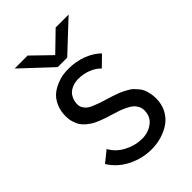

<svg xmlns="http://www.w3.org/2000/svg" viewBox="-225 -845 951 951"><g transform="rotate(-45 251.0 -369.5)"><path d="M155.8 -404.8Q155.8 -391.1 162.8 -379.6Q169.9 -368.2 178.5 -361.1Q187 -354 205.6 -345.9Q224.1 -337.9 234.9 -334.5Q245.6 -331.1 270 -323.2Q291 -316.9 300 -314Q309.1 -311 328.4 -304.2Q347.7 -297.4 357.2 -292.7Q366.7 -288.1 382.6 -279.3Q398.4 -270.5 406.5 -262.5Q414.6 -254.4 425 -242.2Q435.5 -230 440.7 -217Q445.8 -204.1 449.5 -187.3Q453.1 -170.4 453.1 -150.9Q453.1 -110.8 436.5 -78.9Q419.9 -46.9 392.1 -27.6Q364.3 -8.3 330.3 2Q296.4 12.2 258.8 12.2Q194.8 12.2 136.2 -16.8Q77.6 -45.9 43.9 -100.1L102.1 -147Q124 -106.4 168 -82.8Q211.9 -59.1 261.2 -58.1Q306.2 -58.1 338.1 -82.3Q370.1 -106.4 370.1 -150.9Q370.1 -167.5 362.3 -181.4Q354.5 -195.3 344 -204.1Q333.5 -212.9 314.5 -221.9Q295.4 -231 282.2 -235.6Q269 -240.2 246.1 -247.1Q224.1 -253.4 209.7 -258.3Q195.3 -263.2 175.3 -271.2Q155.3 -279.3 142.3 -287.1Q129.4 -294.9 115 -307.1Q100.6 -319.3 92.5 -332.8Q84.5 -346.2 78.9 -364.7Q73.2 -383.3 73.2 -404.8Q73.2 -442.9 86.7 -472.4Q100.1 -502 119.4 -518.3Q138.7 -534.7 163.8 -545.2Q189 -555.7 209.2 -558.8Q229.5 -562 248 -562Q300.8 -562 345.9 -544.9Q391.1 -527.8 420.9 -498L367.2 -445.8Q347.7 -466.8 315.9 -479.5Q284.2 -492.2 248 -492.2Q237.8 -492.2 227.1 -490.2Q216.3 -488.3 203.1 -482.7Q189.9 -477.1 179.9 -467.8Q169.9 -458.5 162.8 -442.1Q155.8 -425.8 155.8 -404.8ZM284.2 -605H217.8L62 -751H152.8L251 -655.8L349.1 -751H439.9Z"/></g></svg>

Font: Junction Regular
Style: Regular
Weight: 500
Designer: Caroline Hadilaksono
Foundry: Caroline Hadilaksono
Version: Version 1.056